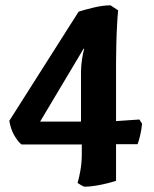

<svg xmlns="http://www.w3.org/2000/svg" viewBox="-20 -590 581 723"><path d="M299 113Q295 113 285 107Q275 101 272 99Q277 84 282.5 53.5Q288 23 288 -9V-46H61Q49 -55 35 -78Q21 -101 15 -135L276 -546Q297 -553 332.5 -561.5Q368 -570 396 -570L425 -551Q423 -535 421 -499Q419 -463 418 -423.5Q417 -384 417 -357V-134L505 -140L515 -124Q513 -102 507.5 -79Q502 -56 498 -47H417V91Q408 94 387 99.5Q366 105 342 109Q318 113 299 113ZM131 -132H285V-318Q285 -342 289 -367.5Q293 -393 297 -406L295 -407Z"/></svg>

Font: Texturina 72pt ExtraBold
Style: Regular
Weight: 800
Designer: Guillermo Torres Carreño
Foundry: Omnibus-Type
Version: Version 1.002; ttfautohint (v1.8.3)